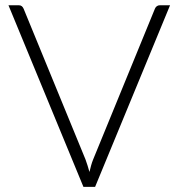

<svg xmlns="http://www.w3.org/2000/svg" viewBox="-20 -728 696 748"><path d="M642.5 -707.5 350.5 0H305L13 -707.5H53.5Q60.5 -707.5 65 -703.8Q69.5 -700 72 -694L313 -107Q317 -96 321 -83.5Q325 -71 328.5 -58Q331.5 -71 335 -83.5Q338.5 -96 343 -107L583.5 -694Q585.5 -699.5 590.5 -703.5Q595.5 -707.5 602.5 -707.5Z"/></svg>

Font: Lato 2
Style: Regular
Weight: 300
Designer: Lukasz Dziedzic with Adam Twardoch and Botio Nikoltchev
Foundry: tyPoland Lukasz Dziedzic
Version: Version 2.015; 2015-08-06; http://www.latofonts.com/